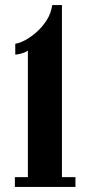

<svg xmlns="http://www.w3.org/2000/svg" viewBox="-20 -741 358 761"><path d="M39 0V-39H90.5V-540.5Q85.5 -536.5 76.8 -533Q68 -529.5 58.2 -527.2Q48.5 -525 40.5 -524.5V-567.5Q58 -570 81 -582.5Q104 -595 126.5 -615.2Q149 -635.5 165.8 -662.2Q182.5 -689 187 -721H225.5V-39H279V0Z"/></svg>

Font: Imbue Thin 10pt ExtraBold
Style: Regular
Weight: 800
Version: Version 1.102